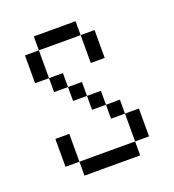

<svg xmlns="http://www.w3.org/2000/svg" viewBox="-117 -592 735 810"><g transform="rotate(-20 250.0 -187.5)"><path d="M312.5 -437.5H125V-500H312.5ZM62.5 -62.5H125V62.5H62.5ZM62.5 -437.5H125V-312.5H62.5ZM125 62.5H375V125H125ZM125 -312.5H187.5V-250H125ZM187.5 -250H250V-187.5H187.5ZM250 -187.5H312.5V-125H250ZM312.5 -125H375V-62.5H312.5ZM312.5 -437.5H375V-312.5H312.5ZM375 -62.5H437.5V62.5H375Z"/></g></svg>

Font: 寒蝉点阵体 16px
Style: Regular
Weight: 400
Designer: Designed by Warren2060
Foundry: ChillType
Version: Version 1.000